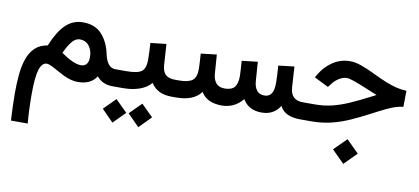

<svg xmlns="http://www.w3.org/2000/svg" viewBox="-68 -642 2604 1194"><g transform="rotate(10 1234.0 -45.0)"><path d="M380.9 -359.9Q459 -359.9 501.7 -311.8Q544.4 -263.7 559.1 -192.4Q568.8 -147.5 586.4 -127.4Q604 -107.4 628.9 -107.4H642.6V0H628.9Q599.6 0 574.2 -10.7Q548.8 -21.5 529.8 -44.9Q509.8 -15.1 481.2 -2Q452.6 11.2 411.6 11.2Q374 11.2 326.7 -9.8Q310.5 -17.1 286.4 -31Q262.2 -44.9 239.3 -56.2Q216.3 -67.4 204.1 -67.4Q173.8 -67.4 158.7 -20.8Q143.6 25.9 143.6 134.3Q143.6 185.5 145.5 231.7Q147.5 277.8 151.4 319.8H45.4Q43 275.4 41.3 231.9Q39.6 188.5 39.6 147.9Q39.6 86.9 44.7 31.2Q49.8 -24.4 65.2 -69.3Q80.6 -114.3 110.4 -143.3Q140.1 -172.4 189.5 -180.2Q226.1 -270 271.5 -314.7Q316.9 -359.4 380.9 -359.9ZM412.6 -94.7Q460.9 -95.2 460.9 -153.8Q460.9 -196.3 439.2 -224.1Q417.5 -252 380.9 -252Q352.1 -252 329.1 -222.4Q306.2 -192.9 287.6 -150.4Q367.2 -94.7 412.6 -94.7Z M1017.1 0H1005.4Q956.5 0 924.6 -16.1Q892.6 -32.2 872.6 -64Q844.7 -31.7 799.6 -15.9Q754.4 0 695.8 0H623V-107.4H696.8Q768.1 -107.4 793.7 -126Q819.3 -144.5 819.8 -198.7Q819.8 -224.6 818.4 -252.7Q816.9 -280.8 815.4 -306.2L915 -317.4L923.3 -186.5Q925.8 -145.5 945.6 -126.5Q965.3 -107.4 1006.3 -107.4H1017.1ZM758.3 147.9 832 74.2 906.2 147.9 832 222.7ZM595.2 147.9 668.9 74.2 743.2 147.9 668.9 222.7Z M1570.3 -107.4Q1598.6 -107.4 1613.5 -128.4Q1628.4 -149.4 1628.4 -198.7Q1628.4 -214.8 1627 -244.4Q1625.5 -273.9 1623 -305.7L1723.1 -317.4L1731.4 -186.5Q1736.8 -107.4 1812 -107.4H1826.7V0H1813Q1768.1 0 1735.1 -14.9Q1702.1 -29.8 1686 -62Q1647.5 0 1570.8 0Q1488.8 0 1451.2 -63.5Q1399.4 0 1317.9 0Q1224.1 -1 1188 -63Q1143.1 0 1031.2 0H997.6V-107.4H1032.2Q1089.4 -107.4 1115 -126.7Q1140.6 -146 1140.6 -199.7Q1140.6 -211.4 1138.9 -238.8Q1137.2 -266.1 1135.3 -295.4L1234.9 -307.1L1243.7 -186.5Q1246.6 -150.4 1264.6 -128.9Q1282.7 -107.4 1318.8 -107.4Q1362.8 -107.4 1381.1 -129.9Q1399.4 -152.3 1399.4 -199.7Q1399.4 -210.4 1397.7 -238Q1396 -265.6 1394 -295.4L1493.7 -307.1L1502.4 -186.5Q1504.9 -150.9 1521 -129.2Q1537.1 -107.4 1570.3 -107.4Z M2048.8 147.9 2127 70.3 2205.1 147.9 2127 226.1ZM1807.1 0V-107.4H1886.7Q1946.3 -107.4 1997.8 -120.1Q2049.3 -132.8 2102.5 -156.2Q2155.8 -179.7 2220.2 -212.9L2256.8 -231.9Q2247.1 -234.9 2233.6 -241Q2220.2 -247.1 2186 -260.7Q2136.2 -281.2 2104.5 -292.5Q2072.8 -303.7 2058.6 -303.7Q2033.7 -303.7 2009.5 -288.8Q1985.4 -273.9 1968.3 -252L1950.2 -228.5L1859.9 -273.4L1872.6 -294.9Q1903.8 -347.2 1952.4 -378.7Q2001 -410.2 2059.1 -410.2Q2091.8 -410.2 2129.9 -396.7Q2168 -383.3 2211.4 -362.3Q2264.6 -336.4 2302.7 -321Q2340.8 -305.7 2371.8 -298.3Q2402.8 -291 2435.1 -289.6L2434.1 -188.5Q2409.7 -185.5 2385.7 -178Q2361.8 -170.4 2328.4 -154.5Q2294.9 -138.7 2241.7 -110.4Q2182.1 -79.1 2126 -54Q2069.8 -28.8 2011 -14.4Q1952.1 0 1885.3 0Z"/></g></svg>

Font: Vazir Medium FD-UI
Style: Medium-FD-UI
Weight: 500
Designer: Saber Rastikerdar
Foundry: Saber Rastikerdar
Version: Version 30.1.0